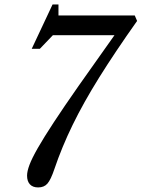

<svg xmlns="http://www.w3.org/2000/svg" viewBox="-20 -831 636 862"><path d="M151.5 10.5Q127 10.5 114.2 -3.5Q101.5 -17.5 101.5 -42.5Q101.5 -62 112.5 -91.2Q123.5 -120.5 149.8 -166.5Q176 -212.5 220.8 -280.8Q265.5 -349 333 -445.5Q400.5 -542 494 -673H217.5L159 -612H122.5L216 -811H242.5V-761.5H585L595.5 -737Q496 -596.5 425.2 -483Q354.5 -369.5 306 -270Q257.5 -170.5 224 -71.5Q208 -24 193 -6.8Q178 10.5 151.5 10.5Z"/></svg>

Font: Libre Caslon Text
Style: Italic
Weight: 400
Italic angle: -22.583°
Designer: Pablo Impallari, Rodrigo Fuenzalida, Katja Schimmel
Foundry: Pablo Impallari, Rodrigo Fuenzalida
Version: Version 2.000